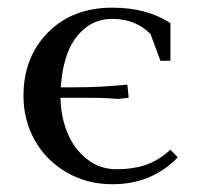

<svg xmlns="http://www.w3.org/2000/svg" viewBox="-20 -472 534 499"><path d="M41 -223.1Q41 -323.2 104.7 -387.7Q168.5 -452.1 272 -452.1Q360.8 -452.1 422.9 -412.1V-314H397L371.1 -383.8Q332 -422.9 272 -422.9Q230.5 -422.9 200.7 -398.4Q170.9 -374 156 -335Q141.1 -295.9 138.2 -245.1H178.2Q241.2 -245.1 311 -252L314 -223.1V-217.8L286.1 -214.8Q256.3 -217.8 209 -217.8H137.2Q138.2 -168.9 155 -127.4Q171.9 -85.9 205.3 -59.1Q238.8 -32.2 282.2 -32.2Q328.1 -32.2 361.3 -44.4Q394.5 -56.6 422.9 -83L441.9 -63Q374.5 6.8 272 6.8Q205.1 6.8 151.9 -24.7Q98.6 -56.2 69.8 -108.4Q41 -160.6 41 -223.1Z"/></svg>

Font: Dihjauti S
Style: Bold
Weight: 700
Designer: T. Christopher White
Version: Version 3.0.0